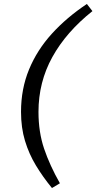

<svg xmlns="http://www.w3.org/2000/svg" viewBox="-20 -764 486 968"><path d="M242 184Q196 128 161 70Q126 12 106 -54Q86 -120 86 -200Q86 -316 126.5 -414Q167 -512 241.5 -594Q316 -676 418 -744L446 -708Q314 -603 244 -476.5Q174 -350 174 -200Q174 -98 202.5 -14Q231 70 282 160Z"/></svg>

Font: Source Serif 4 Caption
Style: Italic
Weight: 400
Italic angle: -12°
Designer: Frank Grießhammer
Foundry: Adobe Systems Incorporated
Version: Version 4.004;hotconv 1.0.117;makeotfexe 2.5.65602